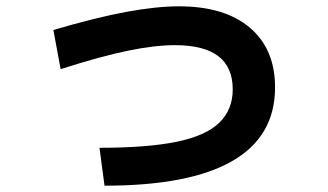

<svg xmlns="http://www.w3.org/2000/svg" viewBox="-20 -580 1040 608"><path d="M295 -112Q446 -112 539 -131Q632 -150 674.5 -191.5Q717 -233 717 -297Q717 -367 671.5 -402Q626 -437 534 -437Q471 -437 385.5 -419.5Q300 -402 172 -361L149 -485Q285 -525 380.5 -542.5Q476 -560 547 -560Q691 -560 771 -492.5Q851 -425 851 -303Q851 -148 715.5 -70Q580 8 311 8Z"/></svg>

Font: M PLUS 2
Style: Bold
Weight: 700
Designer: Coji Morishita
Foundry: UNDERFOREST DESIGN
Version: Version 1.001